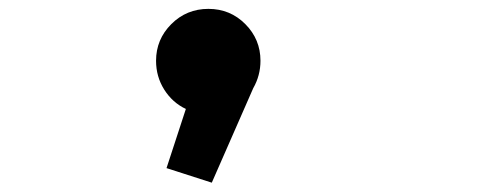

<svg xmlns="http://www.w3.org/2000/svg" viewBox="-20 -234 1090 422"><path d="M536.5 -40 445.5 167.5 346 135.5 388.5 5.5Q359 -8.5 341 -37Q323 -65.5 323 -100.5Q323 -147.5 356.5 -181Q390 -214.5 438 -214.5Q486 -214.5 519.2 -181Q552.5 -147.5 552.5 -100.5Q552.5 -68 536.5 -40Z"/></svg>

Font: League Mono Extended ExtraBold
Style: Regular
Weight: 800
Width: 9
Designer: Tyler Finck
Foundry: The League of Moveable Type / Tyler Finck
Version: Version 2.210